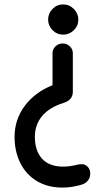

<svg xmlns="http://www.w3.org/2000/svg" viewBox="-20 -564 473 870"><path d="M335 -475Q335 -447 314.5 -427Q294 -407 266 -407Q238 -407 218 -427.5Q198 -448 198 -475Q198 -503 218 -523.5Q238 -544 266 -544Q294 -544 314.5 -523.5Q335 -503 335 -475ZM218 -323Q218 -341 231.5 -354Q245 -367 264 -367Q283 -367 296.5 -354Q310 -341 310 -323V-148Q310 -111 269 -98Q204 -78 171 -38.5Q138 1 138 56Q138 119 170.5 155Q203 191 267 191Q296 191 332 182Q340 180 351 180Q366 180 377.5 192Q389 204 389 222Q389 241 378 254.5Q367 268 349 273Q306 286 262 286Q197 286 148 257Q99 228 72.5 175.5Q46 123 46 56Q46 -22 92 -84Q138 -146 218 -178Z"/></svg>

Font: Tsukimi Rounded SemiBold
Style: Regular
Weight: 600
Designer: Takashi Funayama
Foundry: Takashi Funayama
Version: Version 1.032; ttfautohint (v1.8.3)